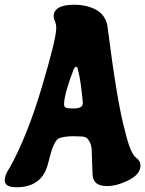

<svg xmlns="http://www.w3.org/2000/svg" viewBox="-64 -758 612 809"><path d="M511 -92Q528 -80 528 -61Q528 -24 478.5 1Q429 26 387 26Q354 26 339 11Q327 -1 326 -24.5Q325 -48 324 -75Q323 -102 322.5 -124Q322 -146 313 -161.5Q304 -177 296 -180Q287 -184 246.5 -184Q206 -184 184 -175Q162 -165 142 -82Q137 -62 136 -60Q109 31 5 31Q-44 31 -44 2Q-44 -19 -28 -44L-22 -53Q52 -188 112.5 -391.5Q173 -595 173 -639Q173 -656 167.5 -668.5Q162 -681 162 -688Q162 -738 248 -738Q301 -738 339.5 -717.5Q378 -697 388 -653Q430 -323 462 -209Q485 -110 511 -92ZM264 -465Q263 -477 257 -477Q254 -477 247 -468Q206 -360 206 -319Q206 -307 214 -304Q222 -301 244 -301Q266 -301 275.5 -306.5Q285 -312 285 -325Q277 -413 267 -454Z"/></svg>

Font: Chicle
Style: Regular
Weight: 400
Designer: Angel Koziupa and Alejandro Paul
Foundry: Angel Koziupa and Alejandro Paul
Version: Version 1.000